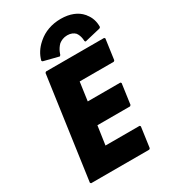

<svg xmlns="http://www.w3.org/2000/svg" viewBox="-259 -1222 1191 1350"><g transform="rotate(-30 336.0 -547.0)"><path d="M324 -875 332 -882C332 -882 342 -923 374 -954C391 -967 413 -978 443 -978C472 -978 492 -968 506 -954C529 -924 528 -882 528 -882L534 -875L664 -906L672 -913C673 -958 660 -997 634 -1028V-1029L628 -1036C593 -1077 535 -1101 461 -1101C387 -1101 323 -1077 276 -1036L268 -1029C234 -999 207 -959 196 -913L202 -906ZM665 -825 659 -832H187L179 -825L63 0L69 7H541L549 0L572 -165L566 -172H289L311 -324H576L584 -331L607 -496L601 -503H336L357 -653H634L642 -660Z"/></g></svg>

Font: Hussar Woodtype
Style: BlkObl
Weight: 900
Foundry: Cannot Into Space Fonts
Version: Version 1.07